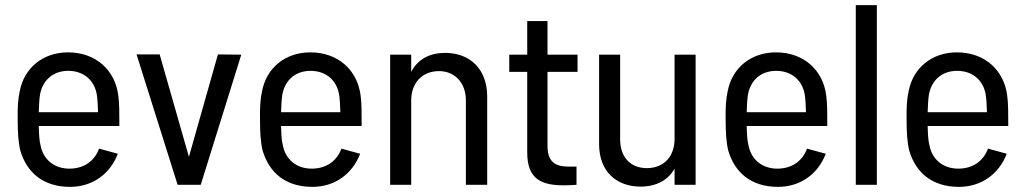

<svg xmlns="http://www.w3.org/2000/svg" viewBox="-20 -720 3992 748"><path d="M253 8C340 8 409 -42 439 -121L366 -141C349 -94 309 -64 253 -63C190 -62 148 -100 138 -154C133 -172 132 -197 131 -229H445C445 -283 445 -315 441 -347C429 -446 354 -516 245 -516C147 -516 74 -455 57 -365C50 -335 48 -298 49 -254C49 -206 51 -168 59 -134C84 -48 148 8 253 8ZM131 -283C132 -311 133 -334 136 -352C146 -406 185 -444 246 -444C307 -444 348 -406 357 -352C360 -335 361 -309 362 -283Z M672 0H762L920 -507L829 -508L716 -109L602 -508H512Z M1197 8C1284 8 1353 -42 1383 -121L1310 -141C1293 -94 1253 -64 1197 -63C1134 -62 1092 -100 1082 -154C1077 -172 1076 -197 1075 -229H1389C1389 -283 1389 -315 1385 -347C1373 -446 1298 -516 1189 -516C1091 -516 1018 -455 1001 -365C994 -335 992 -298 993 -254C993 -206 995 -168 1003 -134C1028 -48 1092 8 1197 8ZM1075 -283C1076 -311 1077 -334 1080 -352C1090 -406 1129 -444 1190 -444C1251 -444 1292 -406 1301 -352C1304 -335 1305 -309 1306 -283Z M1500 0H1582V-329C1582 -397 1625 -443 1690 -443C1752 -443 1795 -397 1795 -329V0H1878V-344C1878 -450 1812 -514 1714 -514C1655 -514 1608 -490 1582 -440V-507H1500Z M2177 2C2193 2 2208 1 2226 0V-71H2191C2140 -72 2113 -92 2113 -153V-440H2230V-507H2113V-638H2034V-507H1964V-440H2034V-125C2034 -21 2091 2 2177 2Z M2475 7C2536 7 2582 -17 2608 -63V0H2690V-507H2608V-179C2608 -110 2566 -65 2500 -65C2437 -65 2396 -107 2396 -177V-507H2314V-158C2314 -51 2383 7 2475 7Z M3011 8C3098 8 3167 -42 3197 -121L3124 -141C3107 -94 3067 -64 3011 -63C2948 -62 2906 -100 2896 -154C2891 -172 2890 -197 2889 -229H3203C3203 -283 3203 -315 3199 -347C3187 -446 3112 -516 3003 -516C2905 -516 2832 -455 2815 -365C2808 -335 2806 -298 2807 -254C2807 -206 2809 -168 2817 -134C2842 -48 2906 8 3011 8ZM2889 -283C2890 -311 2891 -334 2894 -352C2904 -406 2943 -444 3004 -444C3065 -444 3106 -406 3115 -352C3118 -335 3119 -309 3120 -283Z M3314 0H3396V-700H3314Z M3716 8C3803 8 3872 -42 3902 -121L3829 -141C3812 -94 3772 -64 3716 -63C3653 -62 3611 -100 3601 -154C3596 -172 3595 -197 3594 -229H3908C3908 -283 3908 -315 3904 -347C3892 -446 3817 -516 3708 -516C3610 -516 3537 -455 3520 -365C3513 -335 3511 -298 3512 -254C3512 -206 3514 -168 3522 -134C3547 -48 3611 8 3716 8ZM3594 -283C3595 -311 3596 -334 3599 -352C3609 -406 3648 -444 3709 -444C3770 -444 3811 -406 3820 -352C3823 -335 3824 -309 3825 -283Z"/></svg>

Font: Vanilla Cream Book
Style: Regular
Weight: 400
Designer: Jeremy Tribby, Jinavaṁso
Foundry: Tribby Type
Version: Version 1.422;Glyphs 3.1.2 (3151)